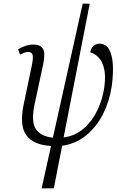

<svg xmlns="http://www.w3.org/2000/svg" viewBox="-20 -780 631 1038"><path d="M205 238 256 9Q162 4 123 -48Q84 -100 108 -215L152 -426Q160 -464 156.5 -481.5Q153 -499 133 -499Q122 -499 111 -495Q100 -491 88 -485L78 -514Q98 -525 118 -532Q138 -539 160 -539Q192 -539 205.5 -525Q219 -511 219.5 -487.5Q220 -464 214 -435L167 -216Q147 -121 174.5 -81.5Q202 -42 266 -36L427 -760H465L324 -37Q387 -45 433 -85.5Q479 -126 507 -185Q535 -244 544 -309Q552 -369 543 -408Q534 -447 513.5 -468.5Q493 -490 468 -497Q472 -521 486.5 -532.5Q501 -544 518 -544Q552 -544 569.5 -513.5Q587 -483 590 -430.5Q593 -378 584 -314Q572 -233 537 -163.5Q502 -94 445.5 -48Q389 -2 316 8L271 238Z"/></svg>

Font: Noto Serif ExtraCondensed Light
Style: Italic
Weight: 300
Width: 2
Italic angle: -12°
Designer: Monotype Design Team
Foundry: Monotype Imaging Inc.
Version: Version 2.014; ttfautohint (v1.8.4.7-5d5b)